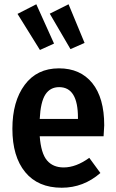

<svg xmlns="http://www.w3.org/2000/svg" viewBox="-20 -864 541 899"><path d="M233 -660 167 -630 62 -799 150 -844ZM376 -663 310 -634 213 -800 301 -844ZM468 -277Q468 -268 465 -226H166Q172 -146 200 -113Q228 -80 278 -80Q336 -80 398 -125L450 -54Q371 15 269 15Q158 15 98 -58Q38 -131 38 -261Q38 -389 95.5 -466.5Q153 -544 256 -544Q356 -544 412 -475Q468 -406 468 -277ZM345 -307V-313Q345 -456 257 -456Q215 -456 192.5 -421.5Q170 -387 166 -307Z"/></svg>

Font: Fira Sans Condensed Medium
Style: Regular
Weight: 500
Width: 3
Designer: Carrois Corporate & Edenspiekermann AG
Foundry: Carrois Corporate GbR & Edenspiekermann AG
Version: Version 4.203;PS 004.203;hotconv 1.0.88;makeotf.lib2.5.64775